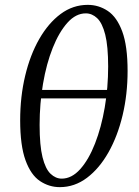

<svg xmlns="http://www.w3.org/2000/svg" viewBox="-20 -760 570 790"><path d="M226 10Q182 10 144.5 -15Q107 -40 85 -100.5Q63 -161 63 -265Q63 -362 83.5 -448Q104 -534 141.5 -599.5Q179 -665 229.5 -702.5Q280 -740 341 -740Q386 -740 423.5 -715Q461 -690 483 -630.5Q505 -571 505 -468Q505 -372 484.5 -286Q464 -200 426.5 -133.5Q389 -67 338 -28.5Q287 10 226 10ZM234 -25Q275 -25 310 -64Q345 -103 371 -169.5Q397 -236 411 -318Q425 -400 425 -486Q425 -570 413 -617.5Q401 -665 380 -685Q359 -705 333 -705Q292 -705 257.5 -666.5Q223 -628 197 -563Q171 -498 157 -415.5Q143 -333 143 -246Q143 -161 155 -113Q167 -65 188 -45Q209 -25 234 -25ZM110 -390H437L432 -355H105Z"/></svg>

Font: Brygada 1918
Style: Italic
Weight: 400
Italic angle: -8°
Designer: Mateusz Machalski | Borys Kosmynka | Przemek Hoffer
Foundry: NIEPODLEGLA 2018
Version: Version 3.006